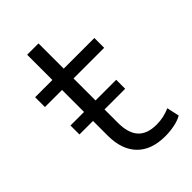

<svg xmlns="http://www.w3.org/2000/svg" viewBox="-198 -717 802 802"><g transform="rotate(-45 202.5 -316.5)"><path d="M289 8Q207 8 163.5 -37Q120 -82 120 -164V-434H19V-492H121V-641H188V-492H369V-434H188V-172Q188 -111 215 -81.5Q242 -52 297 -52Q319 -52 339 -56.5Q359 -61 377 -69L389 -14Q371 -3 343.5 2.5Q316 8 289 8ZM40 -251V-304H310V-251Z"/></g></svg>

Font: Nunito Sans 8pt Light
Style: Regular
Weight: 300
Version: Version 3.101;gftools[0.9.27]